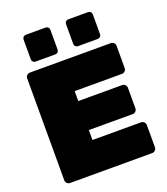

<svg xmlns="http://www.w3.org/2000/svg" viewBox="-163 -1032 993 1144"><g transform="rotate(-20 333.5 -460.0)"><path d="M82 0Q71 0 63 -8Q55 -16 55 -27V-673Q55 -684 63 -692Q71 -700 82 -700H595Q606 -700 614 -692Q622 -684 622 -673V-532Q622 -521 614 -513Q606 -505 595 -505H295V-442H573Q584 -442 592 -434Q600 -426 600 -415V-285Q600 -274 592 -266Q584 -258 573 -258H295V-195H603Q614 -195 622 -187Q630 -179 630 -168V-27Q630 -16 622 -8Q614 0 603 0ZM406 -750Q396 -750 389.5 -756.5Q383 -763 383 -773V-897Q383 -907 389.5 -913.5Q396 -920 406 -920H530Q540 -920 546.5 -913.5Q553 -907 553 -897V-773Q553 -763 546.5 -756.5Q540 -750 530 -750ZM137 -750Q127 -750 120.5 -756.5Q114 -763 114 -773V-897Q114 -907 120.5 -913.5Q127 -920 137 -920H261Q271 -920 277.5 -913.5Q284 -907 284 -897V-773Q284 -763 277.5 -756.5Q271 -750 261 -750Z"/></g></svg>

Font: Rubik Black
Style: Regular
Weight: 900
Designer: Hubert and Fischer
Foundry: Hubert and Fischer
Version: Version 2.300;gftools[0.9.30]